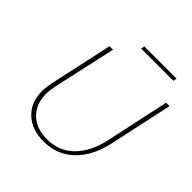

<svg xmlns="http://www.w3.org/2000/svg" viewBox="-211 -955 1116 1116"><g transform="rotate(45 346.5 -397.5)"><path d="M105 -197Q105 -226 113 -266L198 -658H227L141 -269Q133 -231 133 -202Q133 -116 185 -67Q237 -18 323 -18Q422 -18 487.5 -83.5Q553 -149 578 -263L663 -658H691L606 -265Q579 -140 504 -67.5Q429 5 318 5Q221 5 163 -49.5Q105 -104 105 -197ZM342 -800H607L603 -778H338Z"/></g></svg>

Font: Ysabeau Extralight
Style: Italic
Weight: 200
Italic angle: -12°
Designer: Christian Thalmann (Catharsis Fonts)
Version: Version 0.003